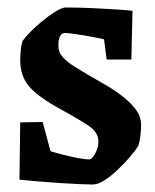

<svg xmlns="http://www.w3.org/2000/svg" viewBox="-20 -483 415 513"><path d="M228 10Q218 10 193.5 9Q169 8 138.5 6Q108 4 79.5 1.5Q51 -1 32 -3L34 -156L94 -157L115 -79Q131 -74 151 -69Q171 -64 189.5 -60.5Q208 -57 218 -57Q226 -57 234.5 -73Q243 -89 243 -104Q243 -129 219 -145.5Q195 -162 144 -190Q80 -225 57 -253Q34 -281 34 -322Q34 -335 35.5 -349Q37 -363 40 -373Q52 -390 75 -411Q98 -432 121 -447.5Q144 -463 156 -463Q169 -463 192 -462.5Q215 -462 242.5 -460.5Q270 -459 294.5 -457.5Q319 -456 334 -454L331 -324H265L258 -378Q254 -379 239.5 -382Q225 -385 207 -388Q189 -391 174 -393Q159 -395 154 -395Q136 -395 136 -361Q136 -343 148.5 -329.5Q161 -316 178.5 -305.5Q196 -295 212 -285Q232 -273 257 -259Q282 -245 304.5 -228Q327 -211 342 -191.5Q357 -172 357 -149Q357 -138 355.5 -123Q354 -108 350 -94Q342 -81 327 -63.5Q312 -46 294 -29Q276 -12 258.5 -1Q241 10 228 10Z"/></svg>

Font: Grenze Gotisch SemiBold
Style: Regular
Weight: 600
Designer: Renata Polastri
Foundry: Omnibus-Type
Version: Version 1.001